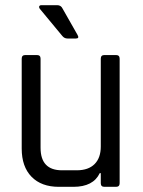

<svg xmlns="http://www.w3.org/2000/svg" viewBox="-20 -723 552 743"><path d="M274 -574H241Q229 -574 221 -584L134 -689Q130 -695 132 -699Q134 -703 141 -703H201Q216 -703 222 -690L280 -588Q288 -574 274 -574ZM264 0H208Q140 0 102 -39Q64 -78 64 -148V-496Q64 -510 78 -510H123Q137 -510 137 -496V-151Q137 -64 220 -64H277Q322 -64 346 -88Q370 -112 370 -156V-496Q370 -510 384 -510H429Q443 -510 443 -496V-14Q443 0 429 0H384Q370 0 370 -14V-53H366Q341 0 264 0Z"/></svg>

Font: Rajdhani Medium
Style: Regular
Weight: 500
Designer: Satya Rajpurohit, Jyotish Sonowal
Foundry: Indian Type Foundry
Version: Version 1.201 February 1, 2022